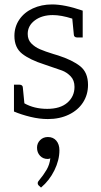

<svg xmlns="http://www.w3.org/2000/svg" viewBox="-20 -529 457 866"><path d="M377 -146Q377 -102 354.5 -67Q332 -32 290.5 -12Q249 8 196 8Q158 8 117 -2Q76 -12 43 -26V-147H68Q75 -147 79 -143.5Q83 -140 83 -134L90 -63Q134 -38 193 -38Q252 -38 284 -66Q316 -94 316 -137Q316 -167 298.5 -185Q281 -203 259.5 -211Q238 -219 181 -238Q115 -259 80 -286.5Q45 -314 45 -367Q45 -408 67 -440.5Q89 -473 128 -491Q167 -509 215 -509Q272 -509 353 -481V-360H328Q321 -360 317 -363.5Q313 -367 313 -373L306 -445Q256 -461 218 -461Q169 -461 137 -437Q105 -413 105 -376Q105 -350 121 -333.5Q137 -317 160 -307Q183 -297 222 -285L242 -279Q307 -258 342 -230Q377 -202 377 -146ZM154 307Q150 303 150 297Q150 291 155 286Q176 261 190 237Q204 213 207 185Q202 188 195 188Q174 188 160.5 173.5Q147 159 147 137Q147 117 161 103Q175 89 196 89Q220 89 234 105.5Q248 122 248 149Q248 193 225.5 239Q203 285 165 317Z"/></svg>

Font: Aleo Light
Style: Regular
Weight: 300
Designer: Alessio Laiso
Foundry: Alessio Laiso
Version: Version 2.000